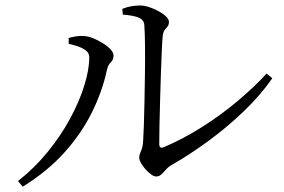

<svg xmlns="http://www.w3.org/2000/svg" viewBox="-20 -702 1040 702"><path d="M427.2 -669.7Q446.3 -677 461.2 -679.4Q476.1 -681.9 492.5 -681.9Q507.6 -681.9 525.7 -675.9Q543.8 -670 560.2 -660.9Q576.6 -651.8 587.2 -641.6Q597.7 -631.5 597.7 -622.2Q597.7 -611.4 592.7 -605.4Q587.7 -599.5 581.9 -591.9Q576.2 -584.4 574.8 -569.1Q573.3 -555.6 571.6 -518.6Q569.9 -481.6 568.3 -432.8Q566.7 -384.1 565.3 -333.3Q563.9 -282.4 563 -240.3Q562.1 -198.1 562.3 -175.5Q562.3 -157.2 578.1 -163.5Q650.4 -194.3 719.1 -237.9Q787.9 -281.5 848.2 -332.1Q908.6 -382.8 954.8 -433L975.7 -415.9Q933.1 -354.7 872.9 -296.7Q812.8 -238.7 744.3 -188.3Q675.9 -137.9 607.4 -98.6Q595.7 -92.2 586.9 -82.1Q578.2 -72 569.9 -64.3Q561.7 -56.7 551.2 -56.7Q542.9 -56.7 532.4 -64.4Q521.8 -72.1 511.8 -83.4Q501.8 -94.7 495.5 -105.7Q489.1 -116.7 489.1 -124.2Q489.1 -133.8 491.9 -140.5Q494.7 -147.1 498.5 -157.6Q502.2 -168 503.4 -187.8Q504.6 -204.8 506 -243.6Q507.4 -282.5 508.3 -332.9Q509.2 -383.4 510 -436.3Q510.7 -489.3 510.2 -535.2Q509.7 -581.2 507.7 -610.2Q506.7 -629.3 487.2 -637.5Q467.7 -645.7 429 -648.6ZM231.1 -541.8V-563.1Q242.4 -566.4 257.9 -569.1Q273.3 -571.7 288.8 -570.1Q302.3 -569.3 320 -562.3Q337.7 -555.3 355.1 -544.6Q372.5 -534 383.8 -522Q395 -510 395 -498.6Q395 -483.1 385 -474Q375 -464.8 371 -446.4Q354.8 -370.1 317.1 -293.2Q279.4 -216.2 217 -146.2Q154.6 -76.1 63.1 -19.4L45.8 -40.1Q105.8 -87 153.9 -146.1Q202.1 -205.1 236.1 -267.9Q270 -330.7 288.2 -389.1Q306.4 -447.5 306.4 -493.1Q306.4 -508.5 292.7 -518.4Q278.9 -528.2 261 -533.7Q243.2 -539.1 231.1 -541.8Z"/></svg>

Font: Early Summer Mincho VF
Style: Regular
Weight: 250
Designer: GuiWonder
Version: Version 1.002